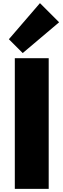

<svg xmlns="http://www.w3.org/2000/svg" viewBox="-20 -1214 408 1234"><path d="M293 -839.8V0H75.2V-839.8ZM236.8 -1193.8 359.9 -1070.8 126 -873 37.1 -961.9Z"/></svg>

Font: Sinkin Sans 900 X Black
Style: Regular
Weight: 950
Designer: Keith Bates
Foundry: K-Type
Version: Sinkin Sans (version 1.0)  by Keith Bates   •   © 2014   www